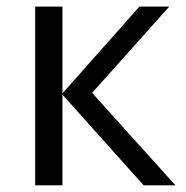

<svg xmlns="http://www.w3.org/2000/svg" viewBox="-20 -555 557 575"><path d="M397.5 -535.2H486.8L255.9 -276.9L505.4 0H410.2L167 -271.5V0H85.4V-535.2H167V-275.4Z"/></svg>

Font: Wonky
Style: Regular
Weight: 400
Designer: Monotype Design Team
Foundry: Monotype Imaging Inc.
Version: Version 3.000